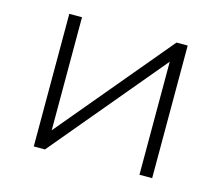

<svg xmlns="http://www.w3.org/2000/svg" viewBox="-80 -626 843 730"><g transform="rotate(15 341.0 -261.0)"><path d="M108 -522H158V-77L530 -522H574V0H524V-445L152 0H108Z"/></g></svg>

Font: Montserrat Atlas Light
Style: Regular
Weight: 300
Designer: Julieta Ulanovsky
Foundry: Julieta Ulanovsky
Version: Version 7.200